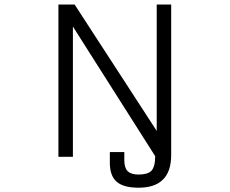

<svg xmlns="http://www.w3.org/2000/svg" viewBox="-20 -708 1040 868"><path d="M244.1 1H309.6V-587.9L681.6 -2Q681.6 45.9 664.1 64.5Q647.5 81.1 605.5 81.1Q573.2 81.1 557.6 66.4Q542 50.8 542 17.6V-20.5H476.6V28.3Q476.6 82 502.9 109.4Q533.2 140.6 606.4 140.6Q677.7 140.6 713.9 106.4Q753.9 70.3 753.9 -7.8V-687.5H688.5V-116.2L317.4 -687.5H244.1Z"/></svg>

Font: DotumChe
Style: Regular
Weight: 400
Monospace: yes
Version: Version 2.21